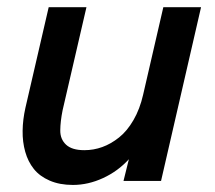

<svg xmlns="http://www.w3.org/2000/svg" viewBox="-20 -508 603 539"><path d="M184.6 11.2Q147.5 11.2 119.4 -1Q91.3 -13.2 75 -33.7Q58.6 -54.2 50.8 -82Q43 -109.9 43.5 -140.9Q43.9 -171.9 51.3 -205.1L116.7 -487.8H222.7L155.8 -198.7Q149.4 -167 149.2 -142.1Q148.9 -117.2 165.5 -101.8Q182.1 -86.4 216.8 -86.4Q242.7 -86.4 267.1 -95.2Q291.5 -104 314.2 -122.1Q336.9 -140.1 354.7 -170.9Q372.6 -201.7 381.8 -242.2L438.5 -487.8H544.4L432.1 0H326.7L341.8 -61Q311 -27.3 269.3 -8.1Q227.5 11.2 184.6 11.2Z"/></svg>

Font: HK Grotesk SemiBold Italic
Style: Regular
Weight: 600
Italic angle: -13°
Designer: Alfredo Marco Pradil and Stefan Peev
Foundry: Hanken Design Co.
Version: Version 1.000;PS 001.000;hotconv 1.0.88;makeotf.lib2.5.64775